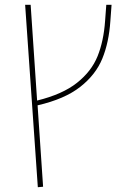

<svg xmlns="http://www.w3.org/2000/svg" viewBox="-20 -579 509 802"><path d="M446 -559 441 -491Q435 -402 407.5 -334.5Q380 -267 315 -216Q250 -165 137 -139L160 201L138 203L85 -559H108L135 -159Q241 -185 301.5 -233Q362 -281 387.5 -344Q413 -407 419 -492L424 -559Z"/></svg>

Font: FiraGO Thin
Style: Italic
Weight: 100
Italic angle: -8°
Designer: bBox Type GmbH
Foundry: bBox Type GmbH
Version: Version 1.001